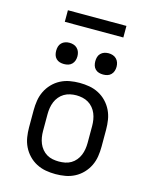

<svg xmlns="http://www.w3.org/2000/svg" viewBox="-133 -996 866 1090"><g transform="rotate(15 300.0 -450.5)"><path d="M300 8Q271 8 242.5 3Q214 -2 188 -15.5Q162 -29 141.5 -50.5Q121 -72 108.5 -98Q96 -124 91.5 -152.5Q87 -181 87 -210V-310Q87 -339 91.5 -367.5Q96 -396 108.5 -422Q121 -448 141.5 -469.5Q162 -491 188 -504.5Q214 -518 242.5 -523Q271 -528 300 -528Q329 -528 357.5 -523Q386 -518 412 -504.5Q438 -491 458.5 -469.5Q479 -448 491.5 -422Q504 -396 508.5 -367.5Q513 -339 513 -310V-210Q513 -181 508.5 -152.5Q504 -124 491.5 -98Q479 -72 458.5 -50.5Q438 -29 412 -15.5Q386 -2 357.5 3Q329 8 300 8ZM300 -66Q318 -66 336.5 -69.5Q355 -73 371 -82.5Q387 -92 399 -106.5Q411 -121 418 -138Q425 -155 428 -173.5Q431 -192 431 -210V-310Q431 -328 428 -346.5Q425 -365 418 -382Q411 -399 399 -413.5Q387 -428 371 -437.5Q355 -447 336.5 -451Q318 -455 300 -455Q282 -455 263.5 -451Q245 -447 229 -437.5Q213 -428 201 -413.5Q189 -399 182 -382Q175 -365 172 -346.5Q169 -328 169 -310V-210Q169 -192 172 -173.5Q175 -155 182 -138Q189 -121 201 -106.5Q213 -92 229 -82.5Q245 -73 263.5 -69.5Q282 -66 300 -66ZM415 -608Q402 -608 390 -611.5Q378 -615 369 -624Q360 -633 356.5 -645Q353 -657 353 -670Q353 -683 356.5 -695Q360 -707 369 -716Q378 -725 390 -729Q402 -733 415 -733Q428 -733 440 -729Q452 -725 461 -716Q470 -707 474 -695Q478 -683 478 -670Q478 -657 474 -645Q470 -633 461 -624Q452 -615 440 -611.5Q428 -608 415 -608ZM185 -608Q172 -608 160 -611.5Q148 -615 139 -624Q130 -633 126.5 -645Q123 -657 123 -670Q123 -683 126.5 -695Q130 -707 139 -716Q148 -725 160 -729Q172 -733 185 -733Q198 -733 210 -729Q222 -725 231 -716Q240 -707 244 -695Q248 -683 248 -670Q248 -657 244 -645Q240 -633 231 -624Q222 -615 210 -611.5Q198 -608 185 -608ZM472 -841H128V-909H472Z"/></g></svg>

Font: Iosevka Plex Etoile
Style: Regular
Weight: 400
Designer: Belleve Invis
Foundry: Belleve Invis
Version: Version 25.1.1; ttfautohint (v1.8.4)